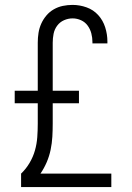

<svg xmlns="http://www.w3.org/2000/svg" viewBox="-20 -763 540 783"><path d="M66 0V-55Q86 -74 100.5 -98.5Q115 -123 122.5 -149.5Q130 -176 132 -203.5Q134 -231 134 -259V-342H40V-393H134V-589Q134 -609 137 -628.5Q140 -648 148 -666Q156 -684 169 -699.5Q182 -715 199.5 -725Q217 -735 236.5 -739Q256 -743 276 -743Q305 -743 333 -733Q361 -723 380.5 -701.5Q400 -680 409 -651.5Q418 -623 418 -594V-586H357V-591Q357 -609 352.5 -626.5Q348 -644 337.5 -658.5Q327 -673 310.5 -680.5Q294 -688 276 -688Q258 -688 241 -680.5Q224 -673 213 -658Q202 -643 198.5 -625Q195 -607 195 -589V-393H302V-342H195V-259Q195 -232 193.5 -205.5Q192 -179 186.5 -152.5Q181 -126 170.5 -101.5Q160 -77 145 -55H434V0Z"/></svg>

Font: Iosevka Light
Style: Regular
Weight: 300
Monospace: yes
Designer: Belleve Invis
Foundry: Belleve Invis
Version: Version 32.5.0; ttfautohint (v1.8.4)